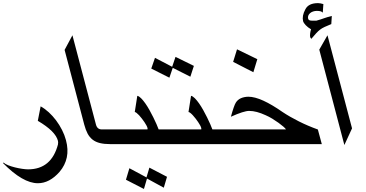

<svg xmlns="http://www.w3.org/2000/svg" viewBox="-30 -1016 2394 1256"><path d="M401.4 -99.6Q418 -38.1 407 13.7Q396 65.4 359.4 108.4Q293.9 182.6 217.8 182.6Q119.6 182.6 -10.3 50.8L-6.8 47.4Q3.4 57.1 23.9 65.2Q44.4 73.2 68.1 79.1Q91.8 85 115 88.4Q138.2 91.8 153.8 91.8Q306.6 91.8 349.6 -72.3H349.1Q350.1 -78.6 350.3 -84Q350.6 -89.4 349.1 -94.7Q333 -157.7 217.3 -225.6L235.8 -320.3Q263.2 -305.2 289.1 -281.5Q314.9 -257.8 336.9 -228.5Q358.9 -199.2 375.7 -166Q392.6 -132.8 401.4 -99.6Z M737.3 -73.2H691.4Q651.9 -73.2 623.8 -80.1Q595.7 -86.9 575.9 -102.3Q556.2 -117.7 543.2 -141.8Q530.3 -166 521 -201.2L392.6 -689.5L443.8 -785.2L597.7 -201.2Q606 -169.4 635.7 -169.4H711.4Z M793.9 159.7 816.4 84.5 928.2 144.5 947.3 80.6 1062.5 140.6 1041.5 211.9 931.6 151.9 911.6 220.2ZM1088.9 -73.2H708.5L682.6 -169.4H933.1Q937.5 -169.4 934.6 -179.7Q933.1 -186 927.7 -196Q922.4 -206.1 914.6 -217.5Q906.7 -229 897.7 -240.7Q888.7 -252.4 879.9 -262Q871.1 -271.5 863.5 -277.3Q856 -283.2 851.6 -283.2L868.2 -389.2Q879.9 -386.7 893.3 -373Q906.7 -359.4 920.7 -339.6Q934.6 -319.8 948 -295.7Q961.4 -271.5 973.1 -248Q984.9 -224.6 993.9 -203.6Q1002.9 -182.6 1007.8 -169.4H1063Z M959.5 -567.4 983.9 -637.7 1096.2 -579.1 1118.2 -644 1238.3 -585 1215.3 -514.2 1100.1 -572.3 1078.1 -507.8ZM1440.4 -73.2H1060.1L1034.2 -169.4H1284.7Q1289.1 -169.4 1286.1 -179.7Q1284.7 -186 1279.3 -196Q1273.9 -206.1 1266.1 -217.5Q1258.3 -229 1249.3 -240.7Q1240.2 -252.4 1231.4 -262Q1222.7 -271.5 1215.1 -277.3Q1207.5 -283.2 1203.1 -283.2L1219.7 -389.2Q1231.4 -386.7 1244.9 -373Q1258.3 -359.4 1272.2 -339.6Q1286.1 -319.8 1299.6 -295.7Q1313 -271.5 1324.7 -248Q1336.4 -224.6 1345.5 -203.6Q1354.5 -182.6 1359.4 -169.4H1414.6Z M1653.3 -628.9 1627.4 -543.5 1495.1 -611.3 1520.5 -693.4ZM2075.2 -73.2H1411.6L1385.7 -169.4H1840.8Q1837.4 -175.8 1824 -187.5Q1810.5 -199.2 1792 -212.6Q1773.4 -226.1 1751.5 -239.5Q1729.5 -252.9 1708 -262.2Q1677.2 -276.4 1650.6 -283.4Q1624 -290.5 1599.6 -290.5Q1565.4 -290.5 1480.5 -252.4Q1490.2 -288.1 1498.3 -311.3Q1506.3 -334.5 1512.7 -344.7Q1524.9 -364.3 1546.1 -373.5Q1567.4 -382.8 1594.7 -383.3Q1636.2 -383.3 1692.9 -357.4Q1749.5 -331.5 1818.4 -283.2Q1865.2 -252 1924.6 -222.2Q1983.9 -192.4 2049.3 -168.9Z M2137.2 -858.4Q2112.3 -848.6 2093.8 -839.8Q2075.2 -831.1 2064 -822.3Q2052.7 -814 2038.6 -798.8Q2024.4 -783.7 2006.3 -761.7L1999.5 -772Q1998 -776.4 1998 -783.4Q1998 -790.5 1999 -798.1Q2000 -805.7 2001.5 -812.7Q2002.9 -819.8 2004.9 -824.2Q1983.4 -836.9 1970 -851.1Q1956.5 -865.2 1952.6 -877.9Q1948.7 -894.5 1952.1 -913.8Q1955.6 -933.1 1967.8 -955.6Q1988.3 -995.6 2050.8 -995.6Q2058.6 -995.6 2066.7 -993.9Q2074.7 -992.2 2085.4 -989.3L2081.5 -933.1Q2072.8 -944.8 2043 -944.8Q2029.8 -944.8 2018.1 -940.9Q2006.3 -937 1998.3 -929.9Q1990.2 -922.9 1986.6 -913.6Q1982.9 -904.3 1985.8 -893.6Q1988.3 -880.9 2010.3 -880.9H2040Q2057.1 -885.3 2068.8 -889.4Q2080.6 -893.6 2091.3 -897.2Q2102.1 -900.9 2113.3 -904.3Q2124.5 -907.7 2140.6 -911.6ZM2272.9 -176.3 2222.7 -67.4 2058.6 -691.4 2112.3 -785.2Z"/></svg>

Font: XB Khoramshahr
Style: Oblique
Weight: 400
Italic angle: 12°
Designer: Behnam
Foundry: Irmug
Version: Version 8.005 2009